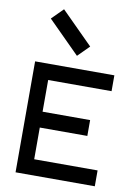

<svg xmlns="http://www.w3.org/2000/svg" viewBox="-109 -1122 869 1193"><g transform="rotate(10 325.0 -525.0)"><path d="M575 -600H175V-400H475V-300H175V-100H575V0H75V-700H575ZM325 -779 125 -979 196 -1050 396 -850Z"/></g></svg>

Font: Monoikos Medium
Style: Regular
Weight: 500
Designer: Brian Krent
Version: Version 0.088